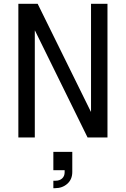

<svg xmlns="http://www.w3.org/2000/svg" viewBox="-20 -719 658 1004"><path d="M456 -699H542V0H438L163 -559H162V0H76V-699H177L455 -135H456ZM259 171V75H358V180Q358 219 332 242Q306 265 268 265H259V226H270Q292 226 305 214Q318 202 318 182V171Z"/></svg>

Font: Fragment Mono SC
Style: Regular
Weight: 400
Monospace: yes
Designer: Wei Huang based on Nimbus Sans by URW Studio, based on Helvetica by Max Miedinger.
Foundry: Wei Huang
Version: Version 1.012; ttfautohint (v1.8.4.7-5d5b)